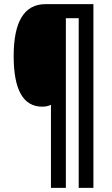

<svg xmlns="http://www.w3.org/2000/svg" viewBox="-20 -780 540 927"><path d="M298 127V-692H360V127H431V-760H200Q46 -760 46 -509Q46 -265 184 -265Q208 -265 226 -274V127Z"/></svg>

Font: Noto Sans Mono UI Condensed
Style: Bold
Weight: 700
Width: 3
Designer: Monotype Design team
Foundry: Monotype Imaging Inc.
Version: 1.000